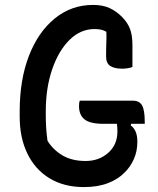

<svg xmlns="http://www.w3.org/2000/svg" viewBox="-20 -740 640 780"><path d="M304 -331H520Q546 -331 557 -312Q568 -293 568 -246V-237H513L511 -231Q525 -220 531.5 -204Q538 -188 538 -164Q538 -125 523.5 -93Q509 -61 486 -39Q460 -12 418.5 4Q377 20 321 20Q240 20 181.5 -15.5Q123 -51 91.5 -115.5Q60 -180 60 -266V-288Q60 -416 97.5 -513Q135 -610 202.5 -665Q270 -720 358 -720Q397 -720 424.5 -707.5Q452 -695 475 -672Q498 -649 508 -623Q518 -597 518 -557V-468Q501 -461 476 -461Q445 -461 428 -472Q411 -483 411 -511Q411 -546 412 -568Q413 -590 412 -611Q400 -618 388 -620Q376 -622 364 -622Q307 -622 262.5 -578Q218 -534 192 -458.5Q166 -383 166 -288V-272Q166 -246 167.5 -221.5Q169 -197 173 -168Q197 -130 235 -108Q273 -86 328 -86Q382 -86 419.5 -119Q457 -152 457 -206Q457 -223 455 -237H400Q346 -237 323.5 -255Q301 -273 301 -309Q301 -324 304 -331Z"/></svg>

Font: Recursive Mn Csl St Med
Style: Regular
Weight: 500
Monospace: yes
Version: Version 1.079;hotconv 1.0.112;makeotfexe 2.5.65598; ttfautoh